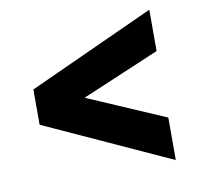

<svg xmlns="http://www.w3.org/2000/svg" viewBox="-64 -687 678 654"><g transform="rotate(-10 275.0 -360.0)"><path d="M57 -299V-421L493 -620V-477L224 -363L493 -247V-100Z"/></g></svg>

Font: Golos UI
Style: Bold
Weight: 700
Designer: A.Korolkova, Vitaly Kuzmin
Foundry: ParaType Ltd
Version: Version 2.000